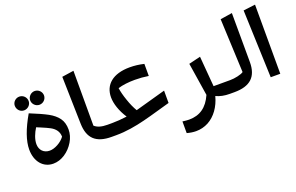

<svg xmlns="http://www.w3.org/2000/svg" viewBox="-103 -1073 2644 1713"><g transform="rotate(-20 1219.5 -216.5)"><path d="M135.7 -474.6C170.9 -474.6 201.7 -503.4 201.7 -539.1C201.7 -575.7 172.4 -605 135.7 -605C100.6 -605 70.8 -576.2 70.8 -541.5C70.8 -504.9 99.1 -474.6 135.7 -474.6ZM281.7 -474.6C318.4 -474.6 347.7 -504.4 347.7 -539.6C347.7 -575.2 318.4 -605 281.7 -605C246.1 -605 216.3 -575.2 216.3 -539.6C216.3 -504.4 246.1 -474.6 281.7 -474.6ZM218.8 61.5C256.8 61.5 293.9 49.8 329.6 26.9C365.2 3.4 394 -26.9 416.5 -64.5C438.5 -101.6 449.7 -139.6 449.7 -179.2C449.7 -222.7 439.5 -258.3 418.9 -287.1C398.4 -315.4 369.1 -339.8 331.1 -360.8C292.5 -381.8 237.3 -406.7 164.6 -436C93.8 -314 58.1 -211.9 58.1 -129.9C58.1 -16.1 123.5 61.5 218.8 61.5ZM373 -138.7C356 -115.7 334 -96.7 306.2 -81.5C278.3 -66.4 252.4 -58.6 228.5 -58.6C171.4 -58.6 134.8 -98.1 134.8 -153.8C134.8 -201.2 157.2 -253.9 184.1 -296.4L221.7 -280.8C257.3 -266.1 284.7 -253.4 304.7 -242.7C343.8 -221.2 372.6 -189 373 -138.7Z M833 14.6V-99.6H789.1C735.4 -99.6 695.3 -111.3 669.4 -135.3V-656.2L557.6 -639.6L568.4 -191.4C571.8 -50.3 641.1 14.6 789.1 14.6Z M1285.2 -497.6C1240.2 -508.3 1195.3 -513.7 1150.9 -513.7C990.2 -513.7 903.3 -437.5 903.3 -318.4C903.3 -257.3 928.7 -181.6 975.6 -109.9C924.3 -103 876.5 -99.6 832 -99.6H789.1V14.6H832C878.4 14.6 925.3 10.7 972.7 3.4C1020 -3.9 1064.9 -13.2 1106.9 -23.9C1148.4 -34.2 1200.2 -48.3 1261.2 -65.9C1304.7 -78.6 1340.8 -88.9 1368.7 -96.2V-213.4L1079.6 -132.8C1059.6 -166 1042 -205.6 1026.4 -251.5C1010.3 -297.4 1000 -337.9 995.1 -372.6C1037.6 -386.2 1095.2 -393.1 1156.2 -393.1C1200.7 -393.1 1243.7 -389.6 1285.2 -382.8Z M1954.1 14.6V-99.6H1797.4L1773.4 -387.7L1662.1 -360.8L1710.9 -48.3C1664.6 57.1 1592.8 106.4 1491.2 106.4C1474.1 106.4 1453.1 104.5 1428.7 101.1V211.9C1459 220.2 1487.8 224.6 1514.6 224.6C1556.6 224.6 1595.7 214.8 1631.8 195.8C1703.6 156.7 1756.3 83.5 1781.7 -11.7C1817.9 5.9 1860.8 14.6 1910.6 14.6Z M2173.8 -656.7 2061 -639.2 2083.5 -129.4C2072.3 -121.1 2054.2 -114.3 2028.3 -108.4C2002.4 -102.5 1978 -99.6 1954.6 -99.6H1910.6V14.6H1954.6C2103.5 14.6 2175.8 -51.3 2175.3 -191.4Z M2393.6 -656.7 2280.3 -642.6 2303.7 0H2394.5Z"/></g></svg>

Font: SG Kara
Style: Regular
Weight: 400
Designer: Damoon Khanjanzadeh
Version: Version 1.000